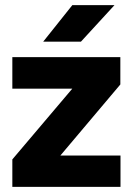

<svg xmlns="http://www.w3.org/2000/svg" viewBox="-20 -727 517 747"><path d="M28 -106.8 261.2 -382H28V-504.6H448.2V-398.4L214.8 -121.8H448.8V0H28ZM261.4 -707H425.4L294.8 -564.8H148Z"/></svg>

Font: 寒蝉端黑体 Light
Style: Regular
Weight: 300
Designer: ChillDuanSans {Warren2060}; 
Source Han Sans {Ryoko NISHIZUKA 西塚涼子 (kana, bopomofo & ideographs); Paul D. Hunt (Latin, G
Foundry: ChillType&Adobe
Version: Version 1.300;Glyphs 3.3 (3306)